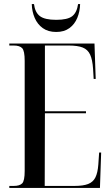

<svg xmlns="http://www.w3.org/2000/svg" viewBox="-20 -929 548 949"><path d="M26 0V-10H48Q77 -10 89.5 -22.5Q102 -35 102 -84V-628Q102 -678 89.5 -691Q77 -704 48 -704H26V-714H447L453 -539H443L440 -589Q437 -634 425.5 -659Q414 -684 389 -694Q364 -704 320 -704H202V-379H405V-369H202L201 -10H348Q391 -10 415.5 -19.5Q440 -29 451.5 -52Q463 -75 466 -116L470 -175H480L474 0ZM258 -771Q218 -771 191.5 -790Q165 -809 151.5 -840.5Q138 -872 137 -909H148Q153 -868 177 -849.5Q201 -831 258 -831Q314 -831 337 -849Q360 -867 366 -909H376Q375 -872 362 -840.5Q349 -809 323 -790Q297 -771 258 -771Z"/></svg>

Font: Noto Serif Display ExtraCondensed Medium
Style: Regular
Weight: 500
Width: 2
Designer: Monotype Design Team
Foundry: Monotype Imaging Inc.
Version: Version 2.009